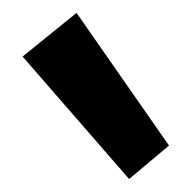

<svg xmlns="http://www.w3.org/2000/svg" viewBox="-20 -988 293 294"><path d="M14.6 -901.4 97.2 -968.3 238.8 -765.1 177.7 -713.9Z"/></svg>

Font: Fjalla One
Style: Regular
Weight: 400
Designer: Irina Smirnova, Eben Sorkin
Foundry: Sorkin Type
Version: Version 1.002; ttfautohint (v1.8.4.7-5d5b);gftools[0.9.25]